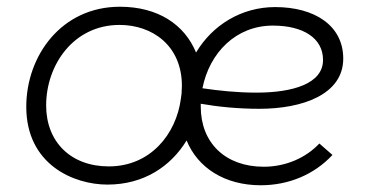

<svg xmlns="http://www.w3.org/2000/svg" viewBox="-20 -544 1097 570"><path d="M299 4C407 4 487 -50 534 -127C567 -46 647 6 754 6C836 6 912 -25 967 -84L928 -118C889 -76 829 -49 763 -49C648 -49 576 -121 576 -227V-236C627 -227 687 -221 750 -221C877 -221 999 -263 999 -370C999 -469 913 -523 797 -523C697 -523 611 -470 562 -388C528 -471 449 -524 336 -524C162 -524 58 -378 58 -227C58 -56 198 4 299 4ZM303 -50C190 -50 117 -123 117 -231C117 -351 198 -470 335 -470C432 -470 520 -409 520 -289L519 -266L517 -251C503 -145 426 -50 303 -50ZM581 -282C602 -388 681 -468 790 -468C880 -468 939 -431 939 -366C939 -295 848 -269 741 -269C683 -269 628 -275 581 -282Z"/></svg>

Font: Fixel Display 20240404 Light
Style: Italic
Weight: 300
Italic angle: -10°
Designer: AlfaBravo + MacPaw
Foundry: Kyrylo Tkachov, Marchela Mozhyna, Serhii Makarenko, Maria Weinstein, Zakhar Kryvoshyya
Version: Version 1.211;Glyphs 3.2 (3225)